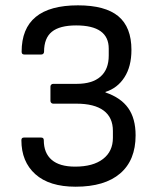

<svg xmlns="http://www.w3.org/2000/svg" viewBox="-20 -687 588 719"><path d="M263.2 12.2Q164.6 12.2 112.3 -34.7Q60.1 -81.5 60.1 -162.1Q60.1 -171.9 69.8 -171.9H133.8Q144 -171.9 144 -162.1Q144 -113.8 173.6 -88.4Q203.1 -63 261.2 -63Q328.6 -63 365.7 -91.6Q402.8 -120.1 402.8 -170.9V-196.8Q402.8 -247.1 368.2 -272.9Q333.5 -298.8 266.1 -298.8H179.2Q174.8 -298.8 171.9 -301.8Q168.9 -304.7 168.9 -309.1V-362.8Q168.9 -367.2 171.9 -370.1Q174.8 -373 179.2 -373H267.1Q325.7 -373 356.4 -400.1Q387.2 -427.2 387.2 -479V-504.9Q387.2 -591.8 265.1 -591.8Q203.6 -591.8 174.3 -568.1Q145 -544.4 145 -493.2Q145 -488.8 142.1 -485.8Q139.2 -482.9 134.8 -482.9H70.8Q61 -482.9 61 -493.2Q61 -667 272 -667Q374 -667 423.1 -626.2Q472.2 -585.4 472.2 -500Q472.2 -438 446 -397.5Q419.9 -356.9 375 -342.8V-340.8Q432.6 -321.3 460.2 -282.2Q487.8 -243.2 487.8 -180.2Q487.8 -86.9 429.9 -37.4Q372.1 12.2 263.2 12.2Z"/></svg>

Font: Sofia Sans
Style: Regular
Weight: 400
Designer: Botio Nikoltchev, Ani Petrova
Foundry: lettersoup
Version: Version 4.100